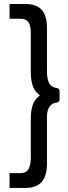

<svg xmlns="http://www.w3.org/2000/svg" viewBox="-20 -802 335 952"><path d="M27.3 129.9V56.6H80.1Q107.4 56.6 119.1 40Q130.9 23.4 132.8 -13.7V-213.9Q132.8 -292 168.9 -321.3L177.7 -329.1L168.9 -336.9Q132.8 -365.2 132.8 -445.3V-639.6Q132.8 -677.7 119.6 -693.8Q106.4 -710 80.1 -709H27.3V-782.2H105.5Q160.2 -782.2 186.5 -753.4Q212.9 -724.6 212.9 -663.1V-450.2Q212.9 -408.2 224.1 -388.7Q235.4 -369.1 261.7 -365.2Q275.4 -363.3 275.4 -349.6V-309.6Q275.4 -295.9 261.7 -293.9Q236.3 -291 224.6 -271.5Q210.9 -252 212.9 -209V8.8Q212.9 70.3 186.5 100.1Q160.2 129.9 105.5 129.9Z"/></svg>

Font: BF_TEXT
Style: Regular
Weight: 400
Foundry: EA DICE
Version: Version 1.404